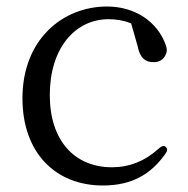

<svg xmlns="http://www.w3.org/2000/svg" viewBox="-20 -552 577 590"><path d="M296 18C386 18 444 -17 488 -79C495 -88 495 -95 489 -101C483 -106 476 -103 466 -94C425 -57 378 -38 324 -38C210 -38 133 -119 133 -260C133 -403 210 -493 314 -493C338 -493 361 -489 383 -480L403 -410C410 -374 426 -361 452 -361C469 -361 483 -368 490 -386C494 -395 493 -402 490 -412C464 -487 393 -532 309 -532C173 -532 49 -431 49 -250C49 -82 151 18 296 18Z"/></svg>

Font: 寒蝉锦书宋
Style: Regular
Weight: 400
Designer: 寒蝉锦书宋{Warren} 思源宋体{Ryoko NISHIZUKA 西塚涼子 (kana & ideographs); Frank Grießhammer (Latin, Greek & Cyrillic); Wenlong ZHANG 
Foundry: Adobe & ChillType
Version: Version 2.000;Glyphs 3.1.1 (3135)